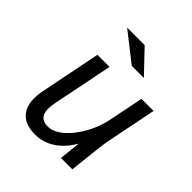

<svg xmlns="http://www.w3.org/2000/svg" viewBox="-211 -817 953 953"><g transform="rotate(45 265.5 -340.5)"><path d="M466.8 -225.1Q464.8 -215.8 462.6 -200.7Q460.4 -185.5 457.5 -159.9Q454.6 -134.3 450.2 -95.5Q445.8 -56.6 439.9 0H359.9L372.1 -112.8Q338.4 -54.2 290.8 -22.7Q243.2 8.8 187 8.8Q109.4 8.8 76.9 -38.1Q44.4 -85 63 -175.8L126 -490.2H210.9L147.9 -176.8Q135.7 -117.7 149.7 -90.8Q163.6 -64 203.1 -64Q224.1 -64 244.9 -73.7Q265.6 -83.5 285.4 -100.8Q305.2 -118.2 323 -141.4Q340.8 -164.6 355.7 -191.4Q370.6 -218.3 381.3 -247.3Q392.1 -276.4 397.9 -305.2L435.1 -490.2H520ZM370.1 -571.8H285.2L134.8 -689.9H257.8ZM-19 -490.2Z"/></g></svg>

Font: Code New Roman
Style: Italic
Weight: 400
Italic angle: -11°
Monospace: yes
Designer: Sam Radian
Foundry: Code New Roman
Version: Version 1.508 October 19, 2014